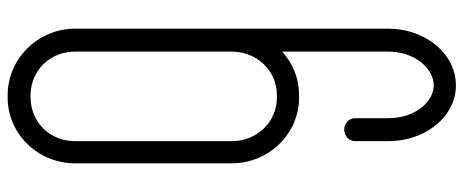

<svg xmlns="http://www.w3.org/2000/svg" viewBox="-375 -835 1212 502"><g transform="rotate(90 231.0 -584.0)"><path d="M203 -1170C119 -1170 55 -1088 55 -994V-174C55 -78 133 2 229 2H235C331 2 407 -78 407 -174V-584C407 -680 331 -760 235 -760H229C185 -760 147 -744 115 -716V-994C115 -1062 159 -1112 203 -1112C247 -1112 289 -1062 289 -994V-906C289 -890 303 -878 319 -878C335 -878 349 -890 349 -906V-994C349 -1088 287 -1170 203 -1170ZM229 -702H235C299 -702 349 -650 349 -584V-174C349 -108 299 -58 235 -58H229C165 -58 115 -108 115 -174V-584C115 -650 165 -702 229 -702Z"/></g></svg>

Font: bauhaus_2017
Style: _regular
Weight: 400
Version: Version 1.0